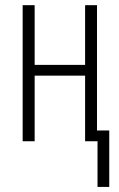

<svg xmlns="http://www.w3.org/2000/svg" viewBox="-20 -551 466 749"><path d="M360.4 178.2V0H312V-255.9H115.2V0H68.4V-530.8H115.2V-297.9H312V-530.8H358.4V-42H406.2V178.2Z"/></svg>

Font: Open Sans Condensed Light
Style: Regular
Weight: 300
Width: 3
Designer: Monotype Design Team
Foundry: Monotype Imaging Inc.
Version: Version 3.003; ttfautohint (v1.8.4)